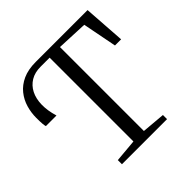

<svg xmlns="http://www.w3.org/2000/svg" viewBox="-190 -906 1070 1070"><g transform="rotate(-45 345.0 -371.5)"><path d="M178 0V-32.5L313 -44.5V-705H242Q196.5 -705 164.5 -685.8Q132.5 -666.5 115 -632.2Q97.5 -598 96.5 -551.5Q95.5 -505 112 -450H28.5Q26 -456.5 24.5 -472.8Q23 -489 23 -521Q23 -561 34.5 -600.5Q46 -640 71.8 -672.2Q97.5 -704.5 139.5 -723.8Q181.5 -743 242 -743H650L667 -495.5H618.5L579 -698L395.5 -706V-44.5L533.5 -32.5V0Z"/></g></svg>

Font: Merriweather 72pt Light
Style: Regular
Weight: 300
Version: Version 2.100